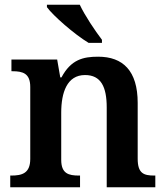

<svg xmlns="http://www.w3.org/2000/svg" viewBox="-20 -786 699 806"><path d="M352 -606H408V-619C379 -657 336 -721 315 -766H177V-756C202 -721 292 -642 352 -606ZM23 0H316V-49H312C268 -49 237 -57 237 -115V-313C237 -397 261 -471 337 -471C404 -471 428 -421 428 -335V0H632V-49H628C583 -49 558 -58 558 -120V-354C558 -489 496 -548 392 -548C329 -548 278 -536 238 -461H233L220 -536H28V-487H32C76 -487 107 -478 107 -421V-119C107 -58 72 -49 27 -49H23Z"/></svg>

Font: Noto Serif Semi
Style: Regular
Weight: 600
Designer: Monotype Design Team
Foundry: Monotype Imaging Inc.
Version: Version 1.002